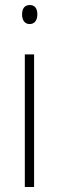

<svg xmlns="http://www.w3.org/2000/svg" viewBox="-20 -839 234 766"><path d="M99 -819C76 -819 68 -802 68 -781C68 -760 78 -743 98 -743C119 -743 129 -759 129 -782C129 -802 121 -819 99 -819ZM116 -622H79V-93H116Z"/></svg>

Font: Noto Sans Kannada UI Condensed ExtraLight
Style: Regular
Weight: 200
Width: 3
Designer: Jelle Bosma - Monotype Design Team
Foundry: Monotype Imaging Inc.
Version: Version 2.005